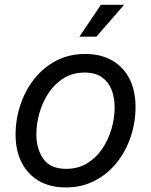

<svg xmlns="http://www.w3.org/2000/svg" viewBox="-20 -781 640 812"><path d="M257.8 11.7Q191.9 11.7 144.5 -15.9Q97.2 -43.5 71.5 -93.8Q45.9 -144 45.9 -211.4Q45.9 -276.4 66.2 -337.4Q86.4 -398.4 124.8 -447Q163.1 -495.6 217.5 -524.2Q272 -552.7 340.3 -552.7Q406.2 -552.7 454.1 -525.4Q502 -498 527.6 -447.8Q553.2 -397.5 553.2 -329.1Q553.2 -263.2 532.7 -202.1Q512.2 -141.1 473.4 -92.8Q434.6 -44.4 380.1 -16.4Q325.7 11.7 257.8 11.7ZM259.8 -66.9Q310.1 -66.9 348.4 -90.3Q386.7 -113.8 412.6 -152.1Q438.5 -190.4 451.7 -236.3Q464.8 -282.2 464.8 -327.1Q464.8 -368.7 451.7 -401.9Q438.5 -435.1 410.6 -454.6Q382.8 -474.1 337.9 -474.1Q288.1 -474.1 250 -450.7Q211.9 -427.2 186 -388.7Q160.2 -350.1 147 -304Q133.8 -257.8 133.8 -212.4Q133.8 -150.9 163.6 -108.9Q193.4 -66.9 259.8 -66.9ZM315.9 -626 406.7 -760.7H504.9L387.7 -626Z"/></svg>

Font: Inter
Style: Italic
Weight: 400
Italic angle: -9.3988°
Designer: Rasmus Andersson
Foundry: rsms
Version: Version 4.001;git-66647c0bb